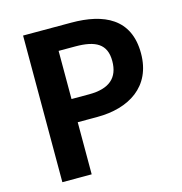

<svg xmlns="http://www.w3.org/2000/svg" viewBox="-109 -838 885 936"><g transform="rotate(-15 333.5 -370.0)"><path d="M91 0H239V-263H338C497 -263 624 -339 624 -508C624 -683 498 -740 334 -740H91ZM239 -380V-623H323C425 -623 479 -594 479 -508C479 -423 430 -380 328 -380Z"/></g></svg>

Font: Noto Sans T Chinese Bold
Style: Bold
Weight: 700
Designer: Ryoko NISHIZUKA (kana & ideographs); Paul D. Hunt (Latin, Greek & Cyrillic); Wenlong ZHANG (bopomofo); Sandoll Communica
Foundry: Adobe Systems Incorporated
Version: Version 1.000;PS 1;hotconv 1.0.78;makeotf.lib2.5.61930